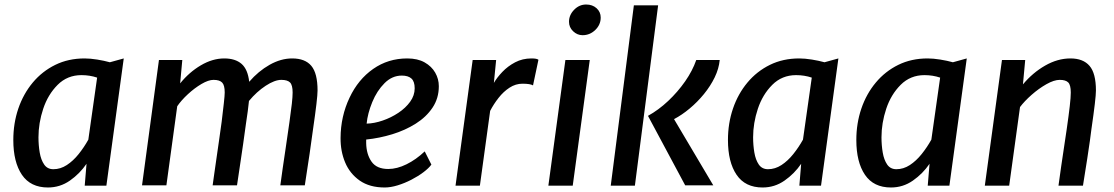

<svg xmlns="http://www.w3.org/2000/svg" viewBox="-20 -823 4938 851"><path d="M192.5 8Q115.5 8 77.2 -48.2Q39 -104.5 39 -202.5Q39 -276.5 61.2 -341.8Q83.5 -407 125.2 -457Q167 -507 225 -535.5Q283 -564 355 -564Q380 -564 411 -559Q442 -554 467 -547L528.5 -564L451.5 0H355.5L363.5 -97Q333.5 -53 289.8 -22.5Q246 8 192.5 8ZM216.5 -73Q248 -73 276.2 -91.5Q304.5 -110 328.5 -140Q352.5 -170 371.5 -204L410.5 -479Q378 -490 341 -490Q278.5 -490 235.5 -447Q192.5 -404 171.5 -340.8Q150.5 -277.5 150.5 -214.5Q150.5 -179.5 156 -147Q161.5 -114.5 175.8 -93.8Q190 -73 216.5 -73Z M609.5 -1.5 684.5 -557H788L778.5 -453.5Q818.5 -503 870.2 -533.5Q922 -564 974 -564Q1023 -564 1050.8 -539.8Q1078.5 -515.5 1084.5 -460.5Q1125 -507.5 1175 -535.8Q1225 -564 1275 -564Q1332.5 -564 1360 -531Q1387.5 -498 1387.5 -422Q1387.5 -404.5 1382.5 -361.8Q1377.5 -319 1367.5 -250.5Q1360.5 -197.5 1352.2 -141Q1344 -84.5 1331 -1.5H1222.5Q1227.5 -39.5 1233 -77.2Q1238.5 -115 1245.8 -163.8Q1253 -212.5 1263 -282.5Q1270 -331.5 1273.5 -363Q1277 -394.5 1277 -413Q1277 -446 1265.5 -457.5Q1254 -469 1227 -469Q1197.5 -469 1157.5 -442.8Q1117.5 -416.5 1083.5 -375.5Q1079.5 -335 1070 -273.5Q1063.5 -225 1057.5 -183.5Q1051.5 -142 1045 -98.8Q1038.5 -55.5 1030.5 -1.5H922.5Q924 -13 928.2 -42.5Q932.5 -72 938.2 -112.5Q944 -153 950.5 -197.8Q957 -242.5 962.5 -283.5Q968 -329 972 -364.5Q976 -400 976 -413Q976 -445.5 964.5 -457.2Q953 -469 926.5 -469Q904 -469 873 -450.8Q842 -432.5 812.8 -405.5Q783.5 -378.5 765.5 -352L717.5 -1.5Z M1685 8Q1618.5 8 1574.5 -22.5Q1530.5 -53.5 1509.8 -103Q1489 -152.5 1489.5 -211.5Q1490 -307.5 1529.5 -390.5Q1567.5 -471 1634 -517.5Q1700.5 -564 1785 -564Q1831 -564 1862 -546.5Q1893 -529 1909 -501Q1925 -473 1925 -441Q1925 -387.5 1897.2 -346Q1869.5 -304.5 1822.8 -275Q1776 -245.5 1718.8 -228Q1661.5 -210.5 1603 -204.5V-188.5Q1604 -139 1626.8 -106.5Q1649.5 -74 1701 -74Q1739.5 -74 1781.8 -94.8Q1824 -115.5 1862.5 -152L1892 -93.5Q1880.5 -77.5 1857 -59.8Q1833.5 -42 1803.5 -26.5Q1773.5 -11 1742.5 -1.5Q1711.5 8 1685 8ZM1605 -275Q1639.5 -276 1676.5 -288.8Q1713.5 -301.5 1745.8 -323Q1778 -344.5 1798 -372.2Q1818 -400 1818 -431.5Q1818 -462 1803.5 -475Q1789 -488 1761 -488Q1718 -488 1684.5 -454.5Q1650.5 -420.5 1630 -370.5Q1609.5 -320.5 1605 -275Z M1999 0 2075 -557H2179L2169 -455.5Q2182.5 -479 2206.5 -504.2Q2230.5 -529.5 2263.2 -546.8Q2296 -564 2335.5 -564Q2360 -564 2366.5 -558L2342.5 -444.5Q2330.5 -452 2295.5 -452Q2265.5 -452 2238.5 -434.5Q2211.5 -417 2189.8 -389.2Q2168 -361.5 2152.5 -331.5L2107 0Z M2410.5 0 2486 -557H2594L2518.5 0ZM2562 -667Q2538.5 -667 2520.2 -684.5Q2502 -702 2502 -726.5Q2502 -756.5 2524.8 -779.8Q2547.5 -803 2578 -803Q2606 -803 2624.2 -786.5Q2642.5 -770 2642.5 -745Q2642.5 -713.5 2618.5 -690.2Q2594.5 -667 2562 -667Z M2687 0 2789.5 -799.5H2897L2794 0ZM3017 -1.5 2852 -309.5Q2899 -335.5 2941.5 -375.5Q2984 -415.5 3016.8 -462.5Q3049.5 -509.5 3066 -557H3170Q3166.5 -519 3147.8 -480.2Q3129 -441.5 3100 -406Q3071 -370.5 3036.5 -341.8Q3002 -313 2967.5 -295L3141.5 -1.5Z M3360 8Q3283 8 3244.8 -48.2Q3206.5 -104.5 3206.5 -202.5Q3206.5 -276.5 3228.8 -341.8Q3251 -407 3292.8 -457Q3334.5 -507 3392.5 -535.5Q3450.5 -564 3522.5 -564Q3547.5 -564 3578.5 -559Q3609.5 -554 3634.5 -547L3696 -564L3619 0H3523L3531 -97Q3501 -53 3457.2 -22.5Q3413.5 8 3360 8ZM3384 -73Q3415.5 -73 3443.8 -91.5Q3472 -110 3496 -140Q3520 -170 3539 -204L3578 -479Q3545.5 -490 3508.5 -490Q3446 -490 3403 -447Q3360 -404 3339 -340.8Q3318 -277.5 3318 -214.5Q3318 -179.5 3323.5 -147Q3329 -114.5 3343.2 -93.8Q3357.5 -73 3384 -73Z M3929 8Q3852 8 3813.8 -48.2Q3775.5 -104.5 3775.5 -202.5Q3775.5 -276.5 3797.8 -341.8Q3820 -407 3861.8 -457Q3903.5 -507 3961.5 -535.5Q4019.5 -564 4091.5 -564Q4116.5 -564 4147.5 -559Q4178.5 -554 4203.5 -547L4265 -564L4188 0H4092L4100 -97Q4070 -53 4026.2 -22.5Q3982.5 8 3929 8ZM3953 -73Q3984.5 -73 4012.8 -91.5Q4041 -110 4065 -140Q4089 -170 4108 -204L4147 -479Q4114.5 -490 4077.5 -490Q4015 -490 3972 -447Q3929 -404 3908 -340.8Q3887 -277.5 3887 -214.5Q3887 -179.5 3892.5 -147Q3898 -114.5 3912.2 -93.8Q3926.5 -73 3953 -73Z M4345 0 4421 -557H4524L4514 -449Q4557 -500.5 4612.2 -532.2Q4667.5 -564 4724.5 -564Q4781 -564 4809.2 -531Q4837.5 -498 4837.5 -422Q4837.5 -404.5 4832.5 -361.8Q4827.5 -319 4817.5 -250.5Q4815 -230 4810.8 -199.5Q4806.5 -169 4799.2 -121Q4792 -73 4780 0H4671.5Q4674.5 -22.5 4683.5 -85.8Q4692.5 -149 4708 -250.5Q4717 -313 4721.5 -352.5Q4726 -392 4726 -413Q4726 -446 4714.8 -457.5Q4703.5 -469 4677 -469Q4652 -469 4618 -449.8Q4584 -430.5 4552.2 -402.5Q4520.5 -374.5 4501 -348.5L4453 0Z"/></svg>

Font: Merriweather Sans Italic
Style: Regular
Weight: 400
Italic angle: -7.5°
Designer: Eben Sorkin
Foundry: Eben Sorkin
Version: Version 1.008; ttfautohint (v1.7.19-72a1) -l 8 -r 50 -G 200 